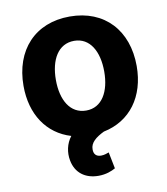

<svg xmlns="http://www.w3.org/2000/svg" viewBox="-84 -624 782 897"><g transform="rotate(-10 307.0 -175.0)"><path d="M371.1 4.6C498.6 -21.3 575.3 -125.7 575.3 -270.6C575.3 -439.6 472.3 -552.6 306.8 -552.6C141.3 -552.6 38.4 -439.6 38.4 -270.6C38.4 -135.3 105.1 -35.5 217.7 -1.8C192.8 30.2 184.7 71.7 192.1 110.1C203.1 170.1 248.2 203.8 311.1 203.8C347.3 203.8 374.6 192.5 392 182.5L376.4 104.4C366.8 107.6 355.1 112.9 339.1 112.9C316.4 112.9 304.3 100.1 304.7 77.4C304.3 45.8 331.3 24.1 371.1 4.6ZM307.5 -437.1C382.5 -437.1 421.5 -366.8 421.5 -271.7C421.5 -176.5 382.5 -106.5 307.5 -106.5C231.2 -106.5 192.1 -176.5 192.1 -271.7C192.1 -366.8 231.2 -437.1 307.5 -437.1Z"/></g></svg>

Font: TID UI
Style: Bold
Weight: 700
Designer: The TID Project Authors
Foundry: Bakken & Bæck
Version: Version 1.001;hotconv 1.0.109;makeotfexe 2.5.65596